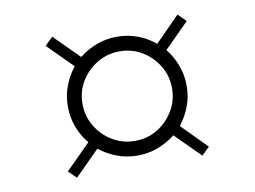

<svg xmlns="http://www.w3.org/2000/svg" viewBox="-62 -716 924 697"><g transform="rotate(-10 400.0 -367.0)"><path d="M400 -148Q360 -148 324.5 -161.5Q289 -175 260 -198L169 -107L140 -135L232 -227Q208 -255 194.5 -291Q181 -327 181 -367Q181 -407 194.5 -442.5Q208 -478 231 -507L140 -598L169 -627L260 -536Q289 -559 324.5 -572.5Q360 -586 400 -586Q440 -586 476 -572.5Q512 -559 540 -535L631 -627L660 -598L569 -507Q592 -478 605.5 -442.5Q619 -407 619 -367Q619 -327 605.5 -291.5Q592 -256 569 -227L660 -135L631 -107L540 -198Q511 -175 475.5 -161.5Q440 -148 400 -148ZM400 -202Q446 -202 483 -224.5Q520 -247 542.5 -284.5Q565 -322 565 -367Q565 -413 542.5 -450Q520 -487 483 -509.5Q446 -532 400 -532Q355 -532 317.5 -509.5Q280 -487 257.5 -450Q235 -413 235 -367Q235 -322 257.5 -284.5Q280 -247 317.5 -224.5Q355 -202 400 -202Z"/></g></svg>

Font: Zen Old Mincho Black
Style: Regular
Weight: 900
Designer: Yoshimichi Ohira
Foundry: Positype
Version: Version 1.001